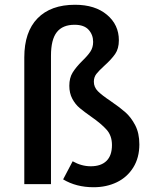

<svg xmlns="http://www.w3.org/2000/svg" viewBox="-20 -773 640 806"><path d="M479 -604Q479 -569 463.5 -546.5Q448 -524 418 -497Q395 -476 384.5 -462.5Q374 -449 374 -430Q374 -407 391 -390Q408 -373 444 -349Q482 -323 506 -302Q530 -281 547.5 -247.5Q565 -214 565 -167Q565 -111 539.5 -70Q514 -29 470.5 -8Q427 13 373 13Q300 13 245 -20L285 -96Q322 -75 361 -75Q404 -75 427 -97.5Q450 -120 450 -164Q450 -203 428 -228Q406 -253 363 -283Q333 -304 314.5 -319.5Q296 -335 283.5 -358.5Q271 -382 271 -413Q271 -446 285 -468.5Q299 -491 325 -517Q348 -539 359.5 -556.5Q371 -574 371 -597Q371 -627 352 -648Q333 -669 293 -669Q243 -669 218.5 -638Q194 -607 194 -539V0H82V-532Q82 -639 137.5 -696Q193 -753 295 -753Q379 -753 429 -711Q479 -669 479 -604Z"/></svg>

Font: Fira Mono Medium
Style: Regular
Weight: 500
Designer: Carrois Corporate & Edenspiekermann AG
Foundry: Carrois Corporate GbR & Edenspiekermann AG
Version: Version 3.206